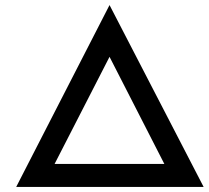

<svg xmlns="http://www.w3.org/2000/svg" viewBox="-20 -739 825 759"><path d="M44 0 413 -719 785 0ZM182 -64 152 -91H684L645 -61L405 -530H421Z"/></svg>

Font: Lexend Exa
Style: Regular
Weight: 400
Designer: Bonnie Shaver-Troup, Thomas Jockin
Foundry: Lexend
Version: Version 1.007